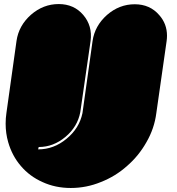

<svg xmlns="http://www.w3.org/2000/svg" viewBox="-20 -936 873 947"><path d="M751 -377.9Q741.2 -301.8 702.1 -234.4Q664.1 -167 606.4 -117.2Q549.8 -66.4 477.5 -38.1Q406.2 -8.8 329.1 -8.8Q252.9 -8.8 189.5 -38.1Q126 -66.4 83 -117.2Q40 -167 20.5 -234.4Q7.8 -278.3 7.8 -326.2Q7.8 -352.5 11.7 -378.9Q28.3 -497.1 61.5 -734.4Q72.3 -809.6 132.8 -863.3Q193.4 -916 269.5 -916Q344.7 -916 390.6 -862.3Q436.5 -808.6 426.8 -734.4Q410.2 -617.2 376 -382.8Q362.3 -310.5 302.7 -260.7Q243.2 -210.9 170.9 -210.9Q169.9 -207 168 -199.2Q245.1 -199.2 307.6 -251Q371.1 -302.7 386.7 -377.9Q403.3 -496.1 436.5 -733.4Q447.3 -808.6 507.8 -862.3Q568.4 -915 644.5 -915Q719.7 -915 765.6 -861.3Q803.7 -818.4 803.7 -759.8Q803.7 -747.1 801.8 -733.4Q785.2 -614.3 751 -377.9Z"/></svg>

Font: Superfatty Italic
Style: Italic
Weight: 400
Version: Version 1.0